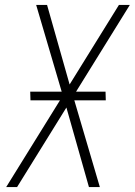

<svg xmlns="http://www.w3.org/2000/svg" viewBox="-20 -755 544 775"><path d="M49 0H5L222 -350H103L102 -385H229L126 -735H170L261 -414L460 -735H504L287 -385H406L407 -350H280L383 0H339L248 -321Z"/></svg>

Font: Iosevka Extralight Oblique
Style: Regular
Weight: 200
Italic angle: -9°
Monospace: yes
Designer: Belleve Invis
Foundry: Belleve Invis
Version: Version 32.5.0; ttfautohint (v1.8.4)